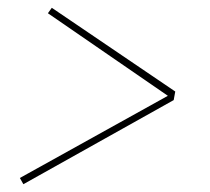

<svg xmlns="http://www.w3.org/2000/svg" viewBox="-20 -586 540 493"><path d="M40 -113 31 -129 411 -340 103 -552 113 -566 430 -351 426 -329Z"/></svg>

Font: Iosevka Term Curly Th Obl
Style: Regular
Weight: 100
Italic angle: -9°
Designer: Belleve Invis
Foundry: Belleve Invis
Version: Version 32.3.0